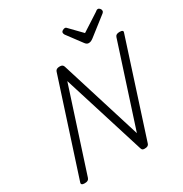

<svg xmlns="http://www.w3.org/2000/svg" viewBox="-250 -1323 1456 1526"><g transform="rotate(-30 477.5 -560.0)"><path d="M84 14Q48 14 56 -10L334 -867Q338 -879 348 -884.5Q358 -890 375 -890Q390 -890 398 -885Q406 -880 410 -869L642 -124L883 -867Q887 -879 897 -884.5Q907 -890 925 -890Q962 -890 953 -867L676 -10Q673 2 663 8Q653 14 635 14Q622 14 615.5 10Q609 6 605 -8L370 -759L127 -10Q123 2 113 8Q103 14 84 14ZM866 -1134Q876 -1134 884 -1124.5Q892 -1115 892 -1106Q892 -1098 889.5 -1093.5Q887 -1089 882 -1085L713 -953Q701 -944 691 -939.5Q681 -935 669 -935Q659 -935 651 -940.5Q643 -946 636 -956L536 -1090Q532 -1097 531 -1101.5Q530 -1106 530 -1109Q530 -1120 542 -1127Q554 -1134 562 -1134Q571 -1134 575 -1130Q579 -1126 584 -1121L683 -1019L841 -1121Q848 -1126 853 -1130Q858 -1134 866 -1134Z"/></g></svg>

Font: Playwrite DK Loopet Light
Style: Regular
Weight: 300
Version: Version 1.003